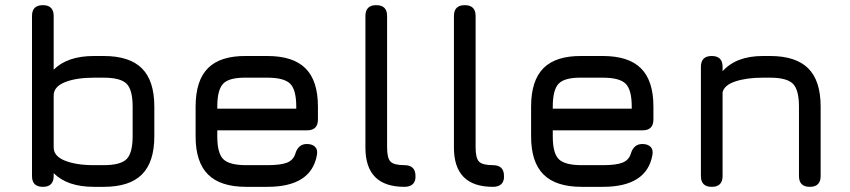

<svg xmlns="http://www.w3.org/2000/svg" viewBox="-20 -724 3294 744"><path d="M188 -42Q188 0 146 0Q104 0 104 -42V-662Q104 -704 146 -704Q188 -704 188 -662V-454Q241 -507 344 -507H382Q482 -507 530 -459Q578 -411 578 -311V-196Q578 -96 530 -48Q482 0 382 0H344Q241 0 188 -53ZM344 -84H382Q447 -84 470.5 -107.5Q494 -131 494 -196V-311Q494 -376 470.5 -399.5Q447 -423 382 -423H344Q275 -423 231.5 -405.5Q188 -388 188 -354V-153Q188 -119 231.5 -101.5Q275 -84 344 -84Z M934 0Q834 0 786 -48Q738 -96 738 -195V-311Q738 -412 786 -460Q834 -508 934 -507H1016Q1116 -507 1164 -459Q1212 -411 1212 -311V-261Q1212 -219 1170 -219H822V-195Q822 -130 845.5 -107Q869 -84 934 -84H1016Q1067 -84 1091.5 -93.5Q1116 -103 1124 -127Q1135 -166 1169 -166Q1190 -166 1201 -155Q1212 -144 1208 -123Q1186 0 1016 0ZM934 -423Q869 -424 845.5 -400.5Q822 -377 822 -311V-303H1128V-311Q1128 -376 1104.5 -399.5Q1081 -423 1016 -423Z M1590 -42Q1591 -22 1580 -11Q1569 0 1547 0Q1396 0 1396 -152V-662Q1396 -704 1438 -704Q1480 -704 1480 -662V-152Q1480 -111 1493.5 -97.5Q1507 -84 1547 -84Q1590 -84 1590 -42Z M1933 -42Q1934 -22 1923 -11Q1912 0 1890 0Q1739 0 1739 -152V-662Q1739 -704 1781 -704Q1823 -704 1823 -662V-152Q1823 -111 1836.5 -97.5Q1850 -84 1890 -84Q1933 -84 1933 -42Z M2234 0Q2134 0 2086 -48Q2038 -96 2038 -195V-311Q2038 -412 2086 -460Q2134 -508 2234 -507H2316Q2416 -507 2464 -459Q2512 -411 2512 -311V-261Q2512 -219 2470 -219H2122V-195Q2122 -130 2145.5 -107Q2169 -84 2234 -84H2316Q2367 -84 2391.5 -93.5Q2416 -103 2424 -127Q2435 -166 2469 -166Q2490 -166 2501 -155Q2512 -144 2508 -123Q2486 0 2316 0ZM2234 -423Q2169 -424 2145.5 -400.5Q2122 -377 2122 -311V-303H2428V-311Q2428 -376 2404.5 -399.5Q2381 -423 2316 -423Z M2780 -42Q2780 0 2738 0Q2696 0 2696 -42V-465Q2696 -507 2738 -507Q2780 -507 2780 -465V-448Q2833 -507 2936 -507H2964Q3064 -507 3112 -459Q3160 -411 3160 -311V-42Q3160 0 3118 0Q3076 0 3076 -42V-311Q3076 -376 3052.5 -399.5Q3029 -423 2964 -423H2936Q2873 -423 2829.5 -408.5Q2786 -394 2780 -366Z"/></svg>

Font: Jura
Style: Bold
Weight: 700
Designer: Daniel Johnson, Alexei Vanyashin
Foundry: Daniel Johnson
Version: Version 5.103